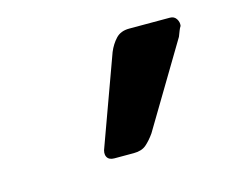

<svg xmlns="http://www.w3.org/2000/svg" viewBox="-45 -657 357 305"><g transform="rotate(-15 133.5 -504.5)"><path d="M111 -408Q102 -408 99 -414Q96 -420 100 -429L152 -572Q157 -584 165 -592.5Q173 -601 187 -601H254Q261 -601 264.5 -595.5Q268 -590 267 -584Q265 -581 263.5 -577Q262 -573 260 -568L178 -431Q171 -421 163.5 -414.5Q156 -408 143 -408Z"/></g></svg>

Font: Lubike
Style: Italic
Weight: 400
Italic angle: -12°
Foundry: Honoka55
Version: Version 1.000;July 22, 2022;FontCreator 14.0.0.2862 64-bit